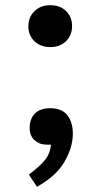

<svg xmlns="http://www.w3.org/2000/svg" viewBox="-20 -555 387 738"><path d="M173 -374Q136 -374 112.5 -396.5Q89 -419 89 -454Q89 -489 112.5 -512Q136 -535 173 -535Q211 -535 234 -512.5Q257 -490 257 -455Q257 -420 234 -397Q211 -374 173 -374ZM122 163 91 116Q136 82 154.5 58Q173 34 176 1H159Q132 1 113 -16Q94 -33 94 -63Q94 -98 114 -118.5Q134 -139 173 -139Q218 -139 239 -112Q260 -85 260 -41Q260 11 228 66.5Q196 122 122 163Z"/></svg>

Font: Literata 7pt Medium
Style: Regular
Weight: 500
Designer: Latin by Veronika Burian and Jose Scaglione. Greek by Irene Vlachou. Cyrillic by Vera Evstafieva.
Foundry: TypeTogether
Version: Version 3.002